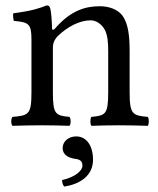

<svg xmlns="http://www.w3.org/2000/svg" viewBox="-20 -462 582 708"><path d="M184 -358C178 -351 172 -349 172 -358C171 -385 169 -424 164 -434C162 -439 160 -442 152 -442C124 -431 98 -422 29 -413C27 -407 29 -391 31 -385C85 -380 96 -375 96 -317V-122C96 -40 86 -36 26 -31C20 -25 20 -4 26 2C56 1 96 0 136 0C176 0 206 1 236 2C242 -4 242 -25 236 -31C185 -36 175 -40 175 -122V-286C175 -307 184 -319 192 -328C230 -365 275 -387 314 -387C334 -387 355 -374 367 -351C377 -331 379 -304 379 -274V-122C379 -40 369 -36 317 -31C312 -25 312 -4 317 2C347 1 379 0 419 0C459 0 495 1 525 2C530 -4 530 -25 525 -31C469 -36 458 -40 458 -122V-271C458 -326 454 -374 431 -405C414 -427 383 -439 348 -439C299 -439 243 -426 184 -358ZM261 41C232 41 211 60 211 84C211 111 236 120 253 123C271 125 284 129 284 149C284 167 258 191 209 202C209 211 211 220 217 226C274 217 323 187 323 127C323 75 299 41 261 41Z"/></svg>

Font: Libertinus Math
Style: Regular
Weight: 400
Designer: Philipp H. Poll, Khaled Hosny
Foundry: Caleb Maclennan
Version: Version 7.050;RELEASE